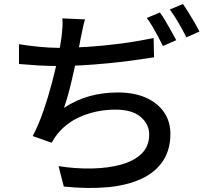

<svg xmlns="http://www.w3.org/2000/svg" viewBox="-20 -874 1040 951"><path d="M401 -778Q394 -755 389.5 -731.5Q385 -708 380 -686Q376 -662 369 -628.5Q362 -595 353.5 -556.5Q345 -518 336 -479Q327 -440 317 -404Q307 -368 297 -340Q361 -381 426 -398.5Q491 -416 564 -416Q645 -416 703 -390Q761 -364 792.5 -318Q824 -272 824 -211Q824 -131 786 -75Q748 -19 677.5 13Q607 45 510.5 53.5Q414 62 296 50L270 -51Q354 -38 434.5 -39.5Q515 -41 579 -58.5Q643 -76 681 -112.5Q719 -149 719 -208Q719 -259 676.5 -295Q634 -331 553 -331Q465 -331 389 -300.5Q313 -270 266 -212Q257 -201 250 -190.5Q243 -180 236 -167L142 -200Q171 -255 195 -324.5Q219 -394 237.5 -464.5Q256 -535 268 -595Q280 -655 285 -692Q288 -720 289.5 -740.5Q291 -761 289 -783ZM74 -655Q117 -648 171 -642.5Q225 -637 271 -637Q335 -637 414 -642Q493 -647 577 -658Q661 -669 741 -686L743 -590Q692 -582 632 -574Q572 -566 509 -560Q446 -554 385.5 -550.5Q325 -547 272 -547Q218 -547 168.5 -550Q119 -553 74 -557ZM772 -812Q785 -795 799.5 -770Q814 -745 828.5 -719.5Q843 -694 853 -675L787 -646Q777 -667 763.5 -692Q750 -717 735.5 -742Q721 -767 707 -785ZM886 -854Q899 -836 914.5 -811Q930 -786 944.5 -761Q959 -736 968 -718L903 -689Q887 -722 864.5 -760.5Q842 -799 821 -827Z"/></svg>

Font: Noto Sans SC Thin Medium
Style: Regular
Weight: 500
Version: Version 2.004-H2;hotconv 1.0.118;makeotfexe 2.5.65603